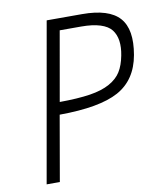

<svg xmlns="http://www.w3.org/2000/svg" viewBox="-82 -793 748 862"><g transform="rotate(-10 292.5 -362.5)"><path d="M350.1 -725.1Q472.7 -725.1 520.3 -671.6Q567.9 -618.2 547.9 -503.9Q528.3 -393.1 441.9 -345.9Q355.5 -298.8 172.9 -297.9L121.1 0H61L189 -725.1ZM491.2 -511.2Q498.5 -548.3 494.4 -577.9Q490.2 -607.4 474.1 -628.2Q458 -648.9 423.3 -659.9Q388.7 -670.9 335.9 -670.9H238.8L183.1 -354Q266.6 -354.5 321.8 -363Q377 -371.6 412.4 -391.4Q447.8 -411.1 465.3 -439.5Q482.9 -467.8 491.2 -511.2Z"/></g></svg>

Font: Stilu Light
Style: Italic
Weight: 300
Italic angle: -10°
Designer: Genilson Lima Santos
Foundry: Genilson Lima Santos
Version: Version 1.200;PS 001.200;hotconv 1.0.88;makeotf.lib2.5.64775